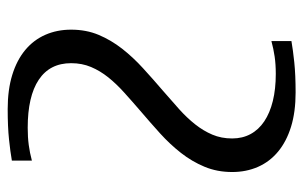

<svg xmlns="http://www.w3.org/2000/svg" viewBox="-163 -406 778 492"><g transform="rotate(-90 226.0 -160.0)"><path d="M239.3 -131.3Q214.4 -109.9 192.1 -89.8Q169.9 -69.8 153.3 -48.8Q136.7 -27.8 127 -4.9Q117.2 18.1 117.2 45.9Q117.2 72.3 128.4 93Q139.6 113.8 161.1 128.2Q182.6 142.6 213.1 150.1Q243.7 157.7 282.7 157.7Q307.1 157.7 326.9 154.8Q346.7 151.9 366.7 146.5V197.8Q344.7 201.7 312.5 205.1Q280.3 208.5 234.9 208.5Q185.1 208.5 147.2 196.8Q109.4 185.1 83.5 163.6Q57.6 142.1 44.4 112.1Q31.2 82 31.2 45.9Q31.2 7.3 44.7 -24.9Q58.1 -57.1 80.1 -85.2Q102.1 -113.3 130.1 -138.7Q158.2 -164.1 188 -189.5Q212.9 -210.9 235.1 -231Q257.3 -251 273.9 -271.7Q290.5 -292.5 300.3 -315.7Q310.1 -338.9 310.1 -366.7Q310.1 -421.4 267.6 -449.7Q225.1 -478 144.5 -478Q120.1 -478 100.3 -475.3Q80.6 -472.7 60.5 -467.3V-518.6Q82.5 -522.5 114.7 -525.9Q147 -529.3 192.4 -529.3Q242.2 -529.3 280 -517.6Q317.9 -505.9 343.8 -484.4Q369.6 -462.9 382.8 -432.9Q396 -402.8 396 -366.7Q396 -328.1 382.6 -296.1Q369.1 -264.2 347.2 -236.1Q325.2 -208 297.1 -182.4Q269 -156.7 239.3 -131.3Z"/></g></svg>

Font: Arian Grqi
Style: Regular
Weight: 400
Designer: Ruben Hakobyan (Tarumian)
Foundry: Ruben Hakobyan (Tarumian)
Version: Version 1.003